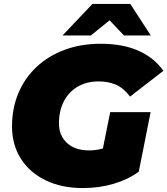

<svg xmlns="http://www.w3.org/2000/svg" viewBox="-20 -938 849 974"><path d="M400 16Q292 16 211 -23.5Q130 -63 85.5 -133.5Q41 -204 41 -297Q41 -389 73.5 -466Q106 -543 166 -599Q226 -655 308.5 -685.5Q391 -716 491 -716Q601 -716 680.5 -681.5Q760 -647 809 -579L640 -448Q606 -492 568 -508.5Q530 -525 480 -525Q419 -525 373.5 -498Q328 -471 303.5 -423Q279 -375 279 -312Q279 -251 319.5 -213Q360 -175 433 -175Q469 -175 502 -185L539 -369H744L684 -67Q629 -27 556 -5.5Q483 16 400 16ZM297 -758 449 -918H641L745 -758H609L536 -835L441 -758Z"/></svg>

Font: Montserrat Black
Style: Italic
Weight: 900
Italic angle: -11.3°
Designer: Julieta Ulanovsky
Foundry: Julieta Ulanovsky
Version: Version 9.000; ttfautohint (v1.8.4.7-5d5b)